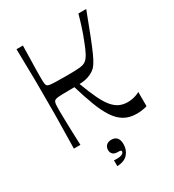

<svg xmlns="http://www.w3.org/2000/svg" viewBox="-216 -823 1064 1171"><g transform="rotate(-30 315.5 -237.5)"><path d="M85 0Q86 -72 87 -118Q88 -164 88.5 -194.5Q89 -225 89 -247.5Q89 -270 89 -293.5Q89 -317 89 -350Q89 -383 89 -406.5Q89 -430 89 -452.5Q89 -475 88.5 -505.5Q88 -536 87 -582Q86 -628 85 -700H130Q129 -637 128 -600Q127 -563 126.5 -542Q126 -521 126 -505Q126 -489 126 -470Q126 -445 127.5 -434.5Q129 -424 134 -418Q140 -413 151 -411Q162 -409 188 -408Q214 -407 263 -407Q316 -407 343.5 -408.5Q371 -410 384 -414Q397 -418 406 -425Q421 -436 435.5 -463.5Q450 -491 462 -523Q475 -555 483.5 -579Q492 -603 498 -622.5Q504 -642 509.5 -660Q515 -678 521 -700H576Q539 -602 514.5 -539.5Q490 -477 474 -442Q458 -407 447 -390Q436 -373 427 -364Q413 -351 394.5 -342Q376 -333 354.5 -328.5Q333 -324 312 -324Q339 -252 361.5 -205Q384 -158 407 -131Q430 -104 455.5 -92.5Q481 -81 512 -81Q526 -81 542 -83.5Q558 -86 573 -91.5Q588 -97 598 -103V-3Q591 0 579 2.5Q567 5 553 6.5Q539 8 526 8Q474 8 437.5 -13.5Q401 -35 373.5 -77Q346 -119 322.5 -181Q299 -243 275 -323Q219 -323 190.5 -322Q162 -321 151 -319Q140 -317 134 -312Q127 -305 125.5 -290Q124 -275 124 -242Q124 -234 124.5 -205.5Q125 -177 126 -139Q127 -101 128.5 -63.5Q130 -26 131 0ZM261 225V184Q265 184 269.5 184.5Q274 185 279 185Q307 185 319 178Q331 171 331 161Q331 155 325.5 153.5Q320 152 306 152Q284 152 272.5 141.5Q261 131 261 112Q261 92 273.5 79.5Q286 67 310 67Q333 67 347 81.5Q361 96 361 128Q361 167 337 195Q313 223 261 225Z"/></g></svg>

Font: Ojuju Medium
Style: Regular
Weight: 500
Designer: Chisaokwu Joboson, Mirko Velimirovic
Foundry: Udi Foundry
Version: Version 1.000